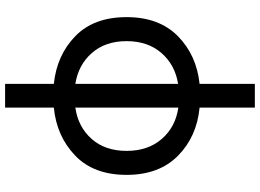

<svg xmlns="http://www.w3.org/2000/svg" viewBox="-153 -632 1016 750"><g transform="rotate(-90 355.0 -257.0)"><path d="M309.6 -470.7Q234.4 -460 187.5 -407.2Q140.6 -354.5 140.6 -270.5Q140.6 -186.5 187.5 -132.8Q234.4 -79.1 309.6 -68.4ZM402.3 -470.7V-69.3Q476.6 -81.1 522.9 -134.3Q569.3 -187.5 569.3 -270.5Q569.3 -353.5 522.9 -406.2Q476.6 -459 402.3 -470.7ZM309.6 14.6Q196.3 3.9 121.6 -69.8Q46.9 -143.6 46.9 -270.5Q46.9 -399.4 122.6 -471.7Q198.2 -543.9 309.6 -554.7V-745.1H402.3V-554.7Q514.6 -543 588.9 -470.7Q663.1 -398.4 663.1 -270.5Q663.1 -143.6 588.9 -70.3Q514.6 2.9 402.3 14.6V230.5H309.6Z"/></g></svg>

Font: Gothic A1 Medium
Style: Regular
Weight: 500
Designer: HanYang I&C Co.,Ltd.
Foundry: HanYang I&C Co.,Ltd.
Version: Version 2.50